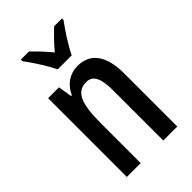

<svg xmlns="http://www.w3.org/2000/svg" viewBox="-230 -942 931 931"><g transform="rotate(-45 235.5 -476.0)"><path d="M196 -699H292C313 -744 355 -808 385 -848V-859H331C299 -827 277 -807 244 -767C215 -802 182 -837 158 -859H103V-848C136 -804 176 -741 196 -699ZM275 -643C224 -643 179 -615 156 -562H150L139 -633H64V-93H159V-368C159 -503 184 -558 250 -558C297 -558 314 -516 314 -434V-93H410V-456C410 -581 362 -643 275 -643Z"/></g></svg>

Font: Noto Sans Kannada UI ExtraCondensed Medium
Style: Regular
Weight: 500
Width: 2
Designer: Jelle Bosma - Monotype Design Team
Foundry: Monotype Imaging Inc.
Version: Version 2.005